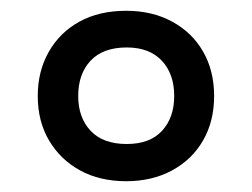

<svg xmlns="http://www.w3.org/2000/svg" viewBox="-20 -744 468 356"><path d="M214 -408Q165 -408 128.5 -428Q92 -448 71 -483.5Q50 -519 50 -566Q50 -612 70.5 -648Q91 -684 127.5 -704Q164 -724 214 -724Q262 -724 299 -704Q336 -684 356.5 -648.5Q377 -613 377 -566Q377 -519 356.5 -483.5Q336 -448 299 -428Q262 -408 214 -408ZM215 -477Q258 -477 280.5 -501.5Q303 -526 303 -566Q303 -607 280 -631.5Q257 -656 215 -656Q171 -656 148 -631.5Q125 -607 125 -566Q125 -526 148 -501.5Q171 -477 215 -477Z"/></svg>

Font: Noto Sans Cham Medium
Style: Regular
Weight: 500
Version: Version 2.002